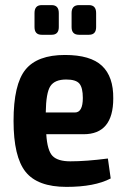

<svg xmlns="http://www.w3.org/2000/svg" viewBox="-20 -719 493 751"><path d="M182 -583H143Q115 -583 115 -613V-668Q115 -699 143 -699H182Q210 -699 210 -668V-613Q210 -583 182 -583ZM328 -583H289Q260 -583 260 -613V-668Q260 -699 289 -699H328Q356 -699 356 -668V-613Q356 -583 328 -583ZM423 -334Q423 -194 307 -194H161Q165 -130 185.5 -109Q206 -88 255 -88Q317 -88 402 -99L413 -21Q350 12 240 12Q127 12 80 -47Q33 -106 33 -246Q33 -389 79.5 -446.5Q126 -504 234 -504Q334 -504 379 -461.5Q424 -419 423 -334ZM159 -279H273Q304 -279 304 -336Q304 -376 290.5 -392Q277 -408 239 -408Q194 -408 177 -382Q160 -356 159 -279Z"/></svg>

Font: Exo 2 Semi Bold Condensed
Style: Regular
Weight: 600
Width: 3
Designer: Natanael Gama
Version: Version 1.001;PS 001.001;hotconv 1.0.70;makeotf.lib2.5.58329